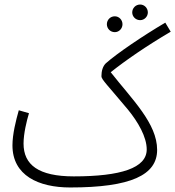

<svg xmlns="http://www.w3.org/2000/svg" viewBox="-20 -807 774 848"><path d="M599 -718C618 -718 633 -734 633 -752C633 -771 618 -787 599 -787C579 -787 564 -771 564 -752C564 -734 579 -718 599 -718ZM487 -665C506 -665 521 -681 521 -700C521 -719 506 -735 487 -735C467 -735 452 -719 452 -700C452 -681 467 -665 487 -665ZM290 21C558 21 674 -34 674 -145C674 -262 564 -367 469 -488C534 -540 627 -604 734 -667L710 -707C610 -648 495 -570 447 -527C434 -514 428 -494 428 -470C428 -456 454 -432 545 -323C590 -268 628 -202 628 -147C628 -65 514 -28 306 -28C150 -28 84 -79 84 -173C84 -217 98 -274 108 -307L63 -320C50 -274 35 -214 35 -165C35 -32 150 21 290 21Z"/></svg>

Font: Noto Sans Arabic UI XCn Lt
Style: Regular
Weight: 300
Width: 2
Designer: Monotype Design Team, Nadine Chahine and Nizar Qandah
Foundry: Monotype Imaging Inc.
Version: Version 2.010